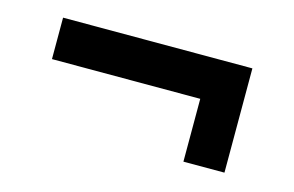

<svg xmlns="http://www.w3.org/2000/svg" viewBox="-46 -476 641 418"><g transform="rotate(15 275.0 -266.5)"><path d="M387.5 -149.2V-290.8H53.3V-384.2H480V-149.2Z"/></g></svg>

Font: Funnel Sans Light Medium
Style: Regular
Weight: 500
Version: Version 1.000